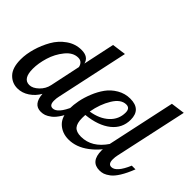

<svg xmlns="http://www.w3.org/2000/svg" viewBox="-113 -1022 1350 1350"><g transform="rotate(45 561.5 -347.0)"><path d="M5 -155Q5 -208 22 -267Q39 -326 69.5 -380Q100 -434 150.5 -469.5Q201 -505 261 -505Q330 -505 343 -451L393 -686L497 -700L381 -160Q376 -140 376 -115Q376 -70 407 -70Q456 -70 502 -179H539Q516 -120 491.5 -80.5Q467 -41 443.5 -23.5Q420 -6 402.5 0Q385 6 365 6Q292 6 285 -92Q261 -49 220 -21.5Q179 6 133 6Q79 6 42 -33.5Q5 -73 5 -155ZM112 -169Q112 -70 175 -70Q208 -70 242 -102.5Q276 -135 285 -179L333 -406Q330 -424 317.5 -437Q305 -450 283 -450Q232 -450 191 -399.5Q150 -349 131 -286Q112 -223 112 -169Z M493 -154Q493 -190 501.5 -234Q510 -278 529.5 -326.5Q549 -375 577 -414Q605 -453 649.5 -479Q694 -505 746 -505Q853 -505 853 -402Q853 -318 786.5 -265Q720 -212 603 -200Q602 -189 602 -169Q602 -117 622 -93.5Q642 -70 689 -70Q797 -70 870 -179H902Q860 -101 789 -47.5Q718 6 641 6Q578 6 535.5 -33.5Q493 -73 493 -154ZM608 -239Q692 -252 742 -298.5Q792 -345 792 -412Q792 -456 755 -456Q703 -456 663 -390.5Q623 -325 608 -239Z M860 -105Q860 -136 869 -179L978 -686L1082 -700L965 -160Q960 -140 960 -115Q960 -70 991 -70Q1040 -70 1086 -179H1123Q1100 -120 1075.5 -80.5Q1051 -41 1027.5 -23.5Q1004 -6 986.5 0Q969 6 949 6Q860 6 860 -105Z"/></g></svg>

Font: Lobster Two
Style: Italic
Weight: 400
Designer: Pablo Impallari
Foundry: Pablo Impallari. www.impallari.com
Version: Version 1.006